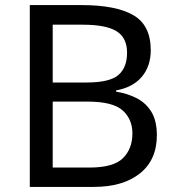

<svg xmlns="http://www.w3.org/2000/svg" viewBox="-20 -734 690 754"><path d="M301 -714Q435 -714 503.5 -674.5Q572 -635 572 -537Q572 -474 537 -432.5Q502 -391 436 -379V-374Q481 -367 517.5 -348Q554 -329 575 -294Q596 -259 596 -203Q596 -106 529.5 -53Q463 0 348 0H97V-714ZM319 -410Q411 -410 445 -439.5Q479 -469 479 -527Q479 -586 437.5 -611.5Q396 -637 305 -637H187V-410ZM187 -335V-76H331Q426 -76 463 -113Q500 -150 500 -210Q500 -266 461.5 -300.5Q423 -335 324 -335Z"/></svg>

Font: Noto Naskh Arabic
Style: Regular
Weight: 400
Designer: Monotype Design Team, David Williams, Mohamad Dakak and Nizar Qandah
Foundry: Monotype Imaging Inc.
Version: Version 2.013